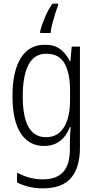

<svg xmlns="http://www.w3.org/2000/svg" viewBox="-20 -786 529 1047"><path d="M225 -542Q277 -542 309 -517.5Q341 -493 361 -452H364L371 -532H416V19Q416 126 368 183.5Q320 241 214 241Q172 241 137.5 232.5Q103 224 73 209V155Q105 173 140 182.5Q175 192 214 192Q288 192 324.5 152Q361 112 361 27V-4Q361 -24 362 -46Q363 -68 365 -93H361Q343 -45 307.5 -17.5Q272 10 220 10Q138 10 93 -59Q48 -128 48 -263Q48 -396 93 -469Q138 -542 225 -542ZM233 -493Q166 -493 135 -432Q104 -371 104 -263Q104 -149 135.5 -93.5Q167 -38 230 -38Q277 -38 306 -64.5Q335 -91 348.5 -136Q362 -181 362 -237V-294Q362 -387 332 -440Q302 -493 233 -493ZM297 -756Q289 -738 280.5 -710Q272 -682 264.5 -653.5Q257 -625 256 -606H199V-615Q207 -649 225 -691.5Q243 -734 266 -766H297Z"/></svg>

Font: Noto Sans Khmer UI Condensed Light
Style: Regular
Weight: 300
Width: 3
Designer: Danh Hong and the Monotype Design Team
Foundry: Monotype Imaging Inc.
Version: Version 2.002; ttfautohint (v1.8.4.7-5d5b)